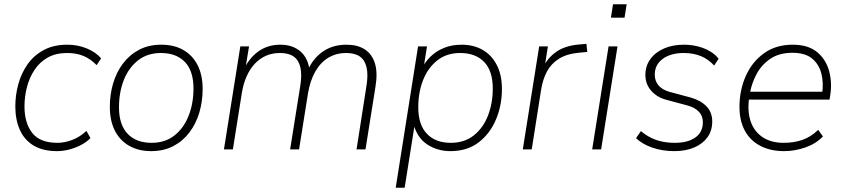

<svg xmlns="http://www.w3.org/2000/svg" viewBox="-20 -702 3966 902"><path d="M248 8Q181 8 137.5 -18.5Q94 -45 73 -92.5Q52 -140 52 -202Q52 -255 66 -306.5Q80 -358 109.5 -400Q139 -442 185.5 -467Q232 -492 297 -492Q345 -492 387.5 -474.5Q430 -457 455 -428L434 -396Q406 -425 372.5 -439Q339 -453 295 -453Q242 -453 204 -431.5Q166 -410 142 -373.5Q118 -337 106.5 -292.5Q95 -248 95 -202Q95 -124 131.5 -77.5Q168 -31 250 -31Q283 -31 319 -44.5Q355 -58 386 -87L405 -53Q386 -34 360 -20.5Q334 -7 305 0.5Q276 8 248 8Z M690 8Q631 8 587 -17Q543 -42 519.5 -88.5Q496 -135 496 -200Q496 -258 511.5 -310.5Q527 -363 558 -404Q589 -445 634 -468.5Q679 -492 738 -492Q798 -492 841.5 -467Q885 -442 908.5 -395.5Q932 -349 932 -284Q932 -226 916.5 -173.5Q901 -121 870 -80Q839 -39 794 -15.5Q749 8 690 8ZM692 -31Q756 -31 800 -66Q844 -101 866.5 -159Q889 -217 889 -286Q889 -369 848.5 -411Q808 -453 736 -453Q672 -453 628 -418Q584 -383 561.5 -325.5Q539 -268 539 -198Q539 -116 579.5 -73.5Q620 -31 692 -31Z M1032 0 1109 -484H1150L1130 -363L1120 -364Q1146 -425 1191 -458.5Q1236 -492 1297 -492Q1356 -492 1393 -459Q1430 -426 1435 -363L1423 -364Q1446 -423 1493.5 -457.5Q1541 -492 1608 -492Q1659 -492 1693 -470.5Q1727 -449 1741 -405.5Q1755 -362 1744 -295L1697 0H1655L1702 -301Q1710 -352 1702 -386Q1694 -420 1670.5 -436.5Q1647 -453 1606 -453Q1559 -453 1522 -430.5Q1485 -408 1461 -365.5Q1437 -323 1427 -264L1385 0H1343L1391 -301Q1399 -352 1391 -386Q1383 -420 1359.5 -436.5Q1336 -453 1295 -453Q1259 -453 1229.5 -440Q1200 -427 1177 -402.5Q1154 -378 1138.5 -343Q1123 -308 1116 -264L1074 0Z M1839 180 1944 -484H1986L1968 -371H1957Q1974 -408 2001.5 -435Q2029 -462 2066 -477Q2103 -492 2148 -492Q2206 -492 2248.5 -467Q2291 -442 2314.5 -395.5Q2338 -349 2338 -284Q2338 -207 2310 -140.5Q2282 -74 2228.5 -33Q2175 8 2096 8Q2035 8 1987 -23.5Q1939 -55 1922 -122H1929L1881 180ZM2098 -31Q2162 -31 2206 -66Q2250 -101 2272.5 -159Q2295 -217 2295 -286Q2295 -369 2254.5 -411Q2214 -453 2142 -453Q2078 -453 2034 -418Q1990 -383 1967.5 -325.5Q1945 -268 1945 -198Q1945 -116 1985.5 -73.5Q2026 -31 2098 -31Z M2436 0 2513 -484H2554L2536 -370H2525Q2544 -421 2587 -454Q2630 -487 2700 -493L2735 -496L2739 -458L2706 -455Q2645 -450 2607.5 -427Q2570 -404 2550 -367Q2530 -330 2522 -280L2478 0Z M2850 -619 2860 -682H2924L2914 -619ZM2762 0 2839 -484H2881L2804 0Z M3148 8Q3092 8 3044.5 -8.5Q2997 -25 2968 -53L2991 -86Q3015 -66 3040 -54Q3065 -42 3092.5 -36.5Q3120 -31 3151 -31Q3211 -31 3246.5 -56Q3282 -81 3282 -128Q3282 -158 3262.5 -178Q3243 -198 3208 -207L3111 -233Q3066 -245 3039 -276Q3012 -307 3012 -350Q3012 -392 3035 -424Q3058 -456 3099 -474Q3140 -492 3193 -492Q3227 -492 3258.5 -484Q3290 -476 3315.5 -461Q3341 -446 3356 -426L3335 -394Q3308 -424 3272.5 -438.5Q3237 -453 3192 -453Q3131 -453 3093.5 -425.5Q3056 -398 3056 -351Q3056 -322 3073.5 -301Q3091 -280 3127 -270L3224 -244Q3271 -231 3298.5 -203Q3326 -175 3326 -131Q3326 -88 3303.5 -57Q3281 -26 3241 -9Q3201 8 3148 8Z M3664 8Q3599 8 3551.5 -17Q3504 -42 3479 -88.5Q3454 -135 3454 -200Q3454 -277 3483 -343.5Q3512 -410 3568 -451Q3624 -492 3704 -492Q3777 -492 3819 -457Q3861 -422 3875.5 -367Q3890 -312 3880 -252L3877 -234H3483L3489 -271H3861L3842 -259Q3850 -313 3838.5 -357Q3827 -401 3794.5 -427.5Q3762 -454 3703 -454Q3640 -454 3598.5 -425.5Q3557 -397 3534 -353.5Q3511 -310 3503 -264L3500 -246Q3490 -182 3506 -133.5Q3522 -85 3562 -58Q3602 -31 3662 -31Q3710 -31 3750 -45Q3790 -59 3824 -92L3846 -61Q3814 -27 3764 -9.5Q3714 8 3664 8Z"/></svg>

Font: Nunito Sans 12pt ExtraLight
Style: Italic
Weight: 200
Italic angle: -9°
Designer: Vernon Adams
Foundry: Vernon Adams
Version: Version 3.101;gftools[0.9.27]